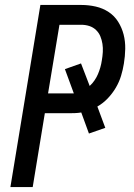

<svg xmlns="http://www.w3.org/2000/svg" viewBox="-20 -755 540 775"><path d="M22 0 143 -735H308Q338 -735 366.5 -728.5Q395 -722 418.5 -706.5Q442 -691 457 -667Q472 -643 479 -615.5Q486 -588 485.5 -558Q485 -528 480 -498Q476 -473 468.5 -448.5Q461 -424 447.5 -401Q434 -378 415 -358Q396 -338 373 -325L405 -239L339 -216L308 -301Q296 -299 284 -298.5Q272 -298 261 -298H161L112 0ZM174 -378H278L242 -476L307 -499L342 -408Q353 -418 361.5 -430.5Q370 -443 375.5 -456Q381 -469 385 -483Q389 -497 391 -511Q394 -528 395 -545Q396 -562 393.5 -578Q391 -594 385 -608.5Q379 -623 367.5 -634Q356 -645 340.5 -650Q325 -655 308 -655H220Z"/></svg>

Font: Iosevka Curly Medium
Style: Italic
Weight: 500
Italic angle: -9°
Monospace: yes
Designer: Belleve Invis
Foundry: Belleve Invis
Version: Version 22.1.2; ttfautohint (v1.8.4)